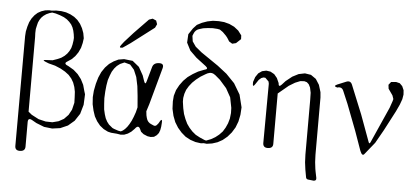

<svg xmlns="http://www.w3.org/2000/svg" viewBox="-58 -908 2616 1196"><g transform="rotate(5 1250.0 -310.0)"><path d="M282.2 -755.9 311.5 -751 338.9 -741.2 364.3 -727.5 385.7 -710 404.3 -687.5 418.9 -661.1 429.7 -631.8 435.5 -599.6 431.6 -570.3 423.8 -539.1 410.2 -509.8 392.6 -484.4 372.1 -463.9 345.7 -446.3Q320.3 -431.6 356.4 -418L389.6 -398.4L417 -374L439.5 -344.7L457 -310.5L467.8 -271.5L473.6 -252.9L472.7 -229.5L470.7 -186.5L454.1 -128.9L423.8 -83L384.8 -49.8L337.9 -29.3L288.1 -22.5L237.3 -28.3L187.5 -47.9L158.2 -64.5Q132.8 -78.1 132.8 -48.8V104.5Q132.8 133.8 98.6 133.8Q69.3 133.8 69.3 105.5L70.3 -581.1L72.3 -610.4L79.1 -641.6L87.9 -669.9L100.6 -694.3L117.2 -715.8L135.7 -732.4L157.2 -744.1L180.7 -752L205.1 -754.9L220.7 -753.9L250 -756.8ZM209 -737.3 189.5 -728.5 172.9 -716.8 160.2 -704.1 150.4 -689.5 142.6 -672.9 137.7 -653.3 132.8 -630.9 131.8 -605.5 132.8 -581.1V-114.3L154.3 -96.7L199.2 -73.2L244.1 -62.5L286.1 -61.5L324.2 -71.3L356.4 -88.9L382.8 -116.2L401.4 -150.4L412.1 -194.3L411.1 -228.5L409.2 -262.7L403.3 -292L393.6 -319.3L379.9 -342.8L361.3 -364.3L336.9 -382.8L307.6 -399.4L272.5 -414.1L231.4 -424.8L211.9 -432.6Q184.6 -443.4 213.9 -444.3L233.4 -445.3L253.9 -446.3L282.2 -456.1L306.6 -466.8L326.2 -480.5L341.8 -496.1L353.5 -512.7L363.3 -532.2L369.1 -554.7L373 -580.1L374 -596.7L371.1 -619.1L366.2 -641.6L359.4 -661.1L349.6 -678.7L335.9 -694.3L320.3 -708L300.8 -719.7L276.4 -729.5L248 -738.3L225.6 -742.2Z M956.1 -130.9Q967.8 -144.5 965.8 -117.2L963.9 -92.8L960 -71.3L953.1 -52.7L941.4 -38.1L924.8 -26.4L904.3 -23.4L883.8 -26.4L858.4 -37.1L841.8 -50.8L834 -67.4Q821.3 -93.8 800.8 -65.4L781.2 -45.9L760.7 -32.2L738.3 -23.4L716.8 -21.5L692.4 -25.4L656.2 -28.3L635.7 -33.2L608.4 -46.9L584 -66.4L563.5 -91.8L546.9 -121.1L535.2 -156.2L526.4 -195.3L523.4 -239.3L526.4 -279.3L535.2 -324.2L546.9 -364.3L562.5 -399.4L583 -429.7L606.4 -454.1L633.8 -472.7L662.1 -486.3L697.3 -492.2L731.4 -488.3L751 -486.3L793 -452.1L821.3 -401.4L833 -367.2Q842.8 -339.8 849.6 -368.2L875 -458Q882.8 -486.3 918.9 -486.3Q948.2 -486.3 941.4 -458L877.9 -226.6L863.3 -180.7L866.2 -155.3L870.1 -139.6Q877 -111.3 904.3 -101.6L918 -95.7Q927.7 -92.8 935.5 -100.6L945.3 -112.3ZM701.2 -471.7 674.8 -460 664.1 -452.1 655.3 -445.3 640.6 -428.7 627 -407.2 617.2 -382.8 607.4 -353.5 601.6 -319.3 597.7 -281.2 595.7 -239.3 597.7 -203.1 600.6 -168.9 607.4 -139.6 615.2 -115.2 626 -94.7 638.7 -78.1 662.1 -58.6 672.9 -53.7 699.2 -44.9 715.8 -42 728.5 -48.8 741.2 -59.6 753.9 -74.2 765.6 -91.8 777.3 -113.3 788.1 -138.7 798.8 -168.9 806.6 -200.2 800.8 -270.5 793.9 -332 782.2 -387.7 763.7 -431.6 737.3 -461.9ZM872.1 -704.1 728.5 -594.7 681.6 -562.5Q654.3 -556.6 670.9 -578.1L687.5 -599.6L741.2 -659.2L830.1 -751L852.5 -758.8L875 -749L882.8 -726.6Z M1022.5 -256.8 1025.4 -292 1036.1 -328.1 1053.7 -360.4 1075.2 -389.6 1100.6 -415 1130.9 -436.5 1163.1 -455.1 1200.2 -469.7Q1229.5 -475.6 1207 -493.2L1145.5 -540L1103.5 -581.1L1079.1 -628.9L1082 -681.6L1107.4 -719.7L1129.9 -744.1L1160.2 -759.8L1193.4 -771.5L1227.5 -778.3L1263.7 -779.3L1297.9 -776.4L1331.1 -767.6L1362.3 -752.9L1389.6 -731.4L1411.1 -703.1L1412.1 -679.7L1382.8 -652.3L1359.4 -646.5L1338.9 -659.2L1332 -670.9L1324.2 -682.6L1315.4 -693.4L1305.7 -703.1L1294.9 -713.9L1275.4 -727.5L1259.8 -730.5L1230.5 -732.4L1200.2 -730.5L1170.9 -726.6L1151.4 -720.7Q1123 -713.9 1113.3 -686.5L1108.4 -673.8L1113.3 -639.6L1134.8 -608.4L1173.8 -576.2L1282.2 -502L1339.8 -457L1392.6 -402.3L1432.6 -335L1452.1 -256.8L1449.2 -210L1440.4 -167L1425.8 -128.9L1405.3 -95.7L1380.9 -67.4L1352.5 -43.9L1322.3 -27.3L1289.1 -16.6L1255.9 -11.7L1237.3 -13.7L1218.8 -11.7L1184.6 -16.6L1152.3 -27.3L1121.1 -43.9L1093.8 -67.4L1069.3 -95.7L1048.8 -128.9L1034.2 -167L1024.4 -210ZM1345.7 -367.2 1302.7 -416 1271.5 -442.4Q1249 -460.9 1222.7 -449.2L1210 -442.4L1180.7 -424.8L1154.3 -404.3L1131.8 -382.8L1113.3 -359.4L1098.6 -335L1089.8 -309.6L1085 -283.2V-259.8L1090.8 -219.7L1098.6 -184.6L1110.4 -153.3L1124 -125L1140.6 -101.6L1160.2 -80.1L1182.6 -61.5L1210 -46.9L1239.3 -34.2L1250 -31.2L1280.3 -43L1305.7 -57.6L1328.1 -75.2L1348.6 -96.7L1364.3 -122.1L1377 -150.4L1385.7 -180.7L1389.6 -215.8L1388.7 -248L1376 -312.5Z M1865.2 -496.1 1897.5 -473.6 1919.9 -438.5 1933.6 -393.6 1936.5 -360.4V-2.9L1937.5 21.5L1938.5 43.9L1943.4 85L1946.3 101.6L1954.1 139.6Q1958 159.2 1938.5 159.2L1904.3 155.3Q1893.6 154.3 1890.6 143.6L1881.8 94.7L1876 49.8L1875 24.4L1874 2V-339.8L1873 -384.8L1866.2 -417L1856.4 -436.5L1843.8 -448.2L1827.1 -453.1L1801.8 -451.2L1770.5 -438.5L1733.4 -416L1668.9 -362.3V-46.9Q1668.9 -18.6 1635.7 -18.6Q1606.4 -18.6 1606.4 -47.9L1608.4 -418L1605.5 -431.6L1584 -453.1L1572.3 -454.1L1558.6 -449.2L1543.9 -436.5L1523.4 -406.2Q1507.8 -381.8 1509.8 -420.9L1520.5 -452.1L1537.1 -476.6L1559.6 -492.2L1585.9 -498L1612.3 -494.1L1636.7 -480.5L1655.3 -458L1668.9 -427.7Q1669.9 -398.4 1689.5 -419.9L1710.9 -443.4L1750 -474.6L1788.1 -494.1L1827.1 -502Z M2366.2 -495.1 2397.5 -498 2420.9 -492.2 2437.5 -475.6 2448.2 -451.2 2450.2 -423.8 2445.3 -394.5 2432.6 -359.4 2412.1 -315.4 2347.7 -192.4 2300.8 -109.4 2239.3 -33.2Q2226.6 -17.6 2212.9 -51.8L2169.9 -172.9L2107.4 -335.9L2074.2 -414.1Q2063.5 -440.4 2035.2 -431.6Q2006.8 -438.5 2033.2 -450.2L2087.9 -472.7Q2114.3 -483.4 2125 -457L2198.2 -277.3L2258.8 -112.3Q2264.6 -94.7 2271.5 -110.4L2371.1 -334L2385.7 -376L2389.6 -390.6L2381.8 -413.1L2354.5 -452.1L2351.6 -476.6ZM2251 -63.5Z"/></g></svg>

Font: B2 Hana
Style: Regular
Weight: 500
Version: 2020-08-05; (max)